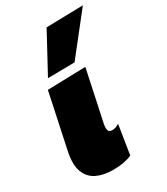

<svg xmlns="http://www.w3.org/2000/svg" viewBox="-197 -872 848 975"><g transform="rotate(-30 227.0 -384.5)"><path d="M169 16Q115.5 16 75.8 -3Q36 -22 19.2 -65.8Q2.5 -109.5 18.5 -184.5Q25 -214 29 -233.8Q33 -253.5 38 -276.5Q54 -350.5 64.5 -400.8Q75 -451 86 -502L309 -508Q292 -426.5 277 -357Q262 -287.5 252 -240L246 -211.5Q241.5 -190 244.8 -175.5Q248 -161 268 -161Q277 -161 286.2 -163.8Q295.5 -166.5 308.5 -174.5L281.5 -4Q261.5 5.5 233.5 10.8Q205.5 16 169 16ZM116 -553Q147 -610 177.8 -666.8Q208.5 -723.5 239 -780L454.5 -785Q407.5 -725 361.8 -667.5Q316 -610 273 -555Z"/></g></svg>

Font: Commissioner Black
Style: Italic
Weight: 900
Italic angle: -12°
Designer: Kostas Bartsokas
Foundry: Kostas Bartsokas
Version: Version 1.000; ttfautohint (v1.8.3)